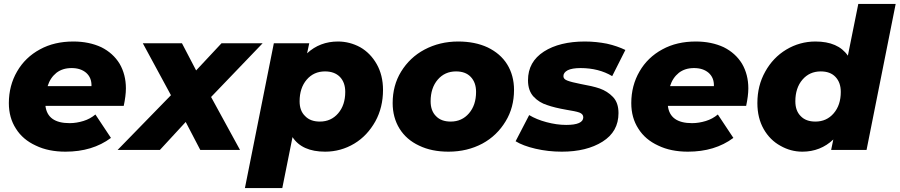

<svg xmlns="http://www.w3.org/2000/svg" viewBox="-20 -762 4573 976"><path d="M620 -313C620 -287 616 -257 609 -224H211C218 -165 259 -136 334 -136C358 -136 381 -140 404 -147C427 -154 447 -165 465 -180L544 -61C481 -14 404 9 313 9C256 9 205 -1 162 -22C118 -42 84 -71 61 -108C37 -145 25 -188 25 -238C25 -297 39 -351 67 -399C94 -446 133 -484 183 -511C232 -538 289 -551 353 -551C407 -551 454 -541 495 -522C535 -502 566 -474 588 -438C609 -402 620 -360 620 -313ZM344 -416C313 -416 288 -408 267 -392C246 -375 231 -353 222 -324H445C446 -353 437 -375 418 -392C399 -408 375 -416 344 -416Z M1315 -542 1053 -269 1200 0H998L924 -142L793 0H578L849 -278L706 -542H905L977 -404L1106 -542Z M1698 -551C1738 -551 1776 -541 1811 -522C1846 -502 1874 -473 1895 -436C1916 -399 1927 -355 1927 -305C1927 -246 1914 -192 1888 -145C1861 -97 1826 -59 1781 -32C1736 -5 1686 9 1633 9C1554 9 1499 -16 1467 -65L1415 194H1225L1372 -542H1552L1541 -491C1584 -531 1637 -551 1698 -551ZM1606 -144C1644 -144 1675 -158 1699 -186C1723 -214 1735 -250 1735 -295C1735 -327 1726 -352 1708 -371C1689 -390 1664 -399 1632 -399C1594 -399 1563 -385 1539 -357C1515 -329 1503 -292 1503 -247C1503 -215 1512 -190 1531 -172C1549 -153 1574 -144 1606 -144Z M2260 9C2203 9 2153 -1 2110 -22C2067 -42 2034 -71 2011 -108C1988 -145 1976 -189 1976 -238C1976 -297 1990 -351 2019 -398C2048 -445 2087 -483 2138 -510C2189 -537 2246 -551 2309 -551C2366 -551 2416 -541 2459 -521C2502 -500 2535 -472 2558 -435C2581 -398 2593 -354 2593 -305C2593 -246 2579 -192 2550 -145C2521 -97 2482 -59 2432 -32C2381 -5 2324 9 2260 9ZM2271 -144C2309 -144 2340 -158 2364 -186C2388 -214 2400 -250 2400 -295C2400 -327 2391 -352 2373 -371C2355 -390 2330 -399 2298 -399C2260 -399 2229 -385 2205 -357C2181 -329 2169 -292 2169 -247C2169 -215 2178 -190 2196 -172C2214 -153 2239 -144 2271 -144Z M2836 9C2789 9 2745 4 2702 -6C2659 -16 2625 -29 2601 -44L2670 -177C2695 -162 2724 -150 2758 -141C2792 -132 2825 -127 2858 -127C2916 -127 2945 -140 2945 -166C2945 -177 2938 -185 2925 -190C2911 -195 2889 -199 2859 -204C2819 -211 2786 -219 2761 -228C2735 -236 2712 -250 2693 -270C2674 -290 2664 -318 2664 -354C2664 -417 2691 -465 2745 -500C2798 -534 2868 -551 2953 -551C2992 -551 3029 -547 3065 -540C3101 -532 3132 -521 3159 -508L3092 -375C3047 -402 2993 -416 2931 -416C2902 -416 2880 -412 2866 -405C2851 -397 2844 -387 2844 -375C2844 -364 2851 -357 2865 -352C2878 -347 2901 -341 2932 -335C2971 -328 3003 -321 3029 -312C3054 -303 3077 -289 3096 -269C3115 -249 3124 -222 3124 -187C3124 -124 3097 -76 3043 -42C2989 -8 2920 9 2836 9Z M3784 -313C3784 -287 3780 -257 3773 -224H3375C3382 -165 3423 -136 3498 -136C3522 -136 3545 -140 3568 -147C3591 -154 3611 -165 3629 -180L3708 -61C3645 -14 3568 9 3477 9C3420 9 3369 -1 3326 -22C3282 -42 3248 -71 3225 -108C3201 -145 3189 -188 3189 -238C3189 -297 3203 -351 3231 -399C3258 -446 3297 -484 3347 -511C3396 -538 3453 -551 3517 -551C3571 -551 3618 -541 3659 -522C3699 -502 3730 -474 3752 -438C3773 -402 3784 -360 3784 -313ZM3508 -416C3477 -416 3452 -408 3431 -392C3410 -375 3395 -353 3386 -324H3609C3610 -353 3601 -375 3582 -392C3563 -408 3539 -416 3508 -416Z M4343 -742H4533L4385 0H4205L4216 -53C4173 -12 4120 9 4059 9C4019 9 3982 -1 3947 -21C3912 -40 3883 -69 3862 -106C3841 -143 3830 -187 3830 -238C3830 -297 3843 -350 3870 -398C3896 -445 3932 -483 3977 -510C4022 -537 4072 -551 4125 -551C4202 -551 4257 -527 4290 -479ZM4125 -144C4163 -144 4194 -158 4218 -186C4242 -214 4254 -250 4254 -295C4254 -327 4245 -352 4227 -371C4209 -390 4184 -399 4152 -399C4114 -399 4083 -385 4059 -357C4035 -329 4023 -292 4023 -247C4023 -215 4032 -190 4050 -172C4068 -153 4093 -144 4125 -144Z"/></svg>

Font: My Font
Style: Italic
Weight: 500
Designer: Julieta Ulanovsky
Foundry: Julieta Ulanovsky
Version: ""